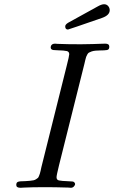

<svg xmlns="http://www.w3.org/2000/svg" viewBox="-20 -890 540 910"><path d="M57.1 -13.2Q57.1 -20 59.6 -23.9Q62 -27.8 68.6 -29.3Q75.2 -30.8 81.5 -30.8Q87.9 -30.8 100.3 -31.5Q112.8 -32.2 122.8 -33.2Q132.8 -34.2 139.4 -35.6Q146 -37.1 151.6 -41Q157.2 -44.9 159.7 -46.9Q162.1 -48.8 165 -56.4Q168 -64 168.9 -66.9Q169.9 -69.8 172.4 -80.3Q174.8 -90.8 175.8 -96.2L295.9 -577.1Q308.1 -625 308.1 -632.8Q308.1 -645 297.1 -647.9Q286.1 -650.9 249 -651.9Q229 -651.9 225.1 -655.8Q220.2 -658.7 220.2 -665.8Q220.2 -672.9 225.6 -678Q231 -683.1 240.2 -683.1Q242.2 -683.1 246.6 -682.6Q251 -682.1 252.9 -682.1Q296.9 -680.2 362.8 -680.2Q393.6 -680.2 419.7 -681.2Q445.8 -682.1 460.9 -682.6Q476.1 -683.1 479 -683.1Q498 -683.1 498 -668.9Q498 -662.1 495.6 -658Q493.2 -653.8 486.6 -652.8Q480 -651.9 472.9 -651.4Q465.8 -650.9 453.9 -650.9Q441.9 -650.9 433.1 -649.9Q421.9 -648.9 413.8 -646Q405.8 -643.1 401.4 -640.6Q397 -638.2 393.1 -630.6Q389.2 -623 388.2 -620.1Q387.2 -617.2 384 -604.5Q380.9 -591.8 379.9 -586.9L259.8 -106.9Q247.6 -57.1 248 -49.8Q248 -37.6 259 -34.9Q270 -32.2 307.1 -30.8Q327.1 -30.8 331.1 -26.9Q335.9 -22 335.9 -18.1Q335.9 -12.2 330.1 -6.1Q324.2 0 315.9 0Q314 0 310.1 -0.5Q306.2 -1 303.2 -1Q239.3 -2.9 195.8 -2.9Q163.6 -2.9 137.2 -2.4Q110.8 -2 95.5 -1Q80.1 0 77.1 0Q57.1 0 57.1 -13.2ZM289.1 -765.1Q289.1 -773.9 303.5 -782.5Q317.9 -791 443.8 -859.9Q460.9 -869.6 472.9 -869.9Q484.9 -870.1 492.4 -861.6Q500 -853 500 -841.8Q500 -817.9 463.9 -805.2Q304.7 -750 302.2 -750Q289.1 -750 289.1 -765.1Z"/></svg>

Font: CMU Classical Serif
Style: Italic
Weight: 500
Italic angle: -14.04°
Version: Version 0.7.0